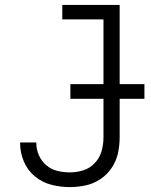

<svg xmlns="http://www.w3.org/2000/svg" viewBox="-20 -755 616 783"><path d="M265 8Q297 8 329.5 1Q362 -6 389.5 -24.5Q417 -43 435.5 -70.5Q454 -98 461 -130Q468 -162 468 -195V-735H234V-676H402V-195Q402 -167 394.5 -139.5Q387 -112 367 -90.5Q347 -69 320 -60.5Q293 -52 265 -52Q239 -52 214 -58Q189 -64 169 -81Q149 -98 138.5 -122Q128 -146 128 -172V-174H62V-171Q62 -133 77 -97Q92 -61 122 -36Q152 -11 189.5 -1.5Q227 8 265 8ZM267 -352H569V-412H267Z"/></svg>

Font: Iosevka Sparkle Light
Style: Regular
Weight: 300
Designer: Belleve Invis
Foundry: Belleve Invis
Version: Version 4.5.0; ttfautohint (v1.8.3)